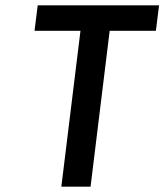

<svg xmlns="http://www.w3.org/2000/svg" viewBox="-20 -713 619 723"><path d="M122 -693 110 -597H283L211 -10H321L393 -597H567L579 -693Z"/></svg>

Font: Bluebird
Style: LiNrwObl
Weight: 300
Designer: Jasper
Foundry: Cannot Into Space Fonts
Version: Version 0.98